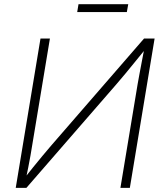

<svg xmlns="http://www.w3.org/2000/svg" viewBox="-20 -915 799 935"><path d="M612.3 0H566.4L650.4 -506.3Q654.3 -529.3 659.7 -557.4Q665 -585.4 671.1 -617.7Q677.2 -649.9 684.1 -685.5L694.8 -684.1Q664.6 -647 639.4 -616Q614.3 -585 592 -558.1Q569.8 -531.2 547.4 -505.4L108.4 0H56.6L177.2 -727.5H223.1L137.2 -210Q133.3 -185.1 128.4 -157.2Q123.5 -129.4 117.7 -100.3Q111.8 -71.3 105.5 -41L95.2 -42.5Q118.7 -72.3 141.6 -100.8Q164.6 -129.4 186.5 -155.5Q208.5 -181.6 227.5 -204.1L681.6 -727.5H732.9ZM604.5 -894.5 597.7 -856.4H356L362.3 -894.5Z"/></svg>

Font: Inter 16pt ExtraLight
Style: Italic
Weight: 250
Italic angle: -9.3988°
Version: Version 4.001;git-66647c0bb